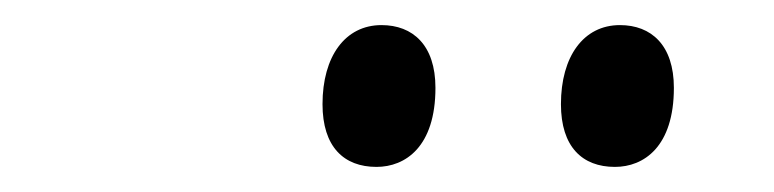

<svg xmlns="http://www.w3.org/2000/svg" viewBox="-20 -765 617 153"><path d="M470 -632C493 -632 517 -648 517 -695C517 -729 499 -745 474 -745C445 -745 427 -720 427 -682C427 -648 444 -632 470 -632ZM280 -632C303 -632 327 -648 327 -695C327 -729 309 -745 284 -745C255 -745 237 -720 237 -682C237 -648 254 -632 280 -632Z"/></svg>

Font: Noto Serif Display
Style: Italic
Weight: 400
Italic angle: -12°
Designer: Monotype Design Team
Foundry: Monotype Imaging Inc.
Version: Version 2.009